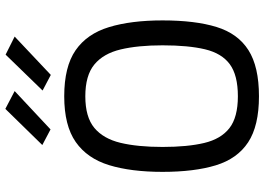

<svg xmlns="http://www.w3.org/2000/svg" viewBox="-152 -804 966 701"><g transform="rotate(-90 330.5 -453.0)"><path d="M330 10Q222 10 162 -29.5Q102 -69 78 -147.5Q54 -226 54 -342Q54 -457 78.5 -537Q103 -617 163 -659Q223 -701 330 -701Q438 -701 498 -659.5Q558 -618 582.5 -537.5Q607 -457 607 -342Q607 -223 583 -145Q559 -67 498.5 -28.5Q438 10 330 10ZM330 -67Q407 -67 447 -96.5Q487 -126 501.5 -187Q516 -248 516 -342Q516 -432 501 -495Q486 -558 446 -591Q406 -624 330 -624Q254 -624 214.5 -591Q175 -558 160 -495.5Q145 -433 145 -342Q145 -251 159.5 -190Q174 -129 213.5 -98Q253 -67 330 -67ZM408 -750 351 -780 482 -915 548 -882ZM209 -751 152 -781 284 -916 349 -882Z"/></g></svg>

Font: Cairo Medium
Style: Regular
Weight: 500
Designer: Mohamed Gaber, Accademia di Belle Arti di Urbino
Foundry: Kief Type Foundry, Accademia di Belle Arti di Urbino
Version: Version 3.117